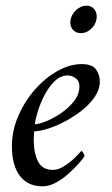

<svg xmlns="http://www.w3.org/2000/svg" viewBox="-20 -651 394 677"><path d="M268 -425Q306 -425 319 -405.5Q332 -386 332 -364Q332 -336 314.5 -310Q297 -284 268.5 -261.5Q240 -239 208.5 -222.5Q177 -206 148 -197Q119 -188 101 -188Q100 -186 99.5 -173.5Q99 -161 99 -157Q99 -112 114 -82Q129 -52 166 -52Q183 -52 200 -61.5Q217 -71 232 -84Q247 -97 256.5 -107.5Q266 -118 267 -119Q269 -119 273.5 -112Q278 -105 278 -100Q273 -92 258 -75Q243 -58 222 -39Q201 -20 177 -7Q153 6 130 6Q78 6 50 -31Q22 -68 22 -136Q22 -190 44.5 -242Q67 -294 103 -335Q139 -376 182.5 -400.5Q226 -425 268 -425ZM103 -213Q117 -213 143 -223.5Q169 -234 196 -252.5Q223 -271 241.5 -295Q260 -319 260 -346Q260 -366 246.5 -375.5Q233 -385 219 -385Q194 -385 173.5 -365.5Q153 -346 138 -317.5Q123 -289 114 -260.5Q105 -232 103 -213ZM229 -582Q233 -602 249.5 -616.5Q266 -631 285 -631Q304 -631 314 -616.5Q324 -602 320 -582Q316 -562 300 -548Q284 -534 265 -534Q246 -534 235.5 -548Q225 -562 229 -582Z"/></svg>

Font: Amiri
Style: Italic
Weight: 400
Italic angle: 10°
Designer: Khaled Hosny
Version: Version 0.113